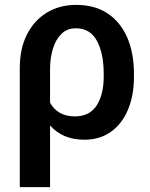

<svg xmlns="http://www.w3.org/2000/svg" viewBox="-20 -558 610 781"><path d="M60.5 203.1V-281.7Q60.5 -359.9 89.6 -417.5Q118.7 -475.1 170.4 -506.6Q222.2 -538.1 289.6 -538.1Q365.7 -538.1 418 -503.2Q470.2 -468.3 497.6 -405.3Q524.9 -342.3 524.9 -257.3V-247.1Q524.9 -169.9 500.7 -112.1Q476.6 -54.2 431.4 -22Q386.2 10.3 322.8 10.3Q234.4 10.3 183.6 -47.9V203.1ZM284.2 -84.5Q344.7 -84.5 373.3 -129.2Q401.9 -173.8 401.9 -247.1V-257.3Q401.9 -340.8 374.3 -391.8Q346.7 -442.9 288.6 -442.9Q253.4 -442.9 230.2 -420.4Q207 -397.9 195.3 -360.1Q183.6 -322.3 183.6 -276.4V-140.1Q215.3 -84.5 284.2 -84.5Z"/></svg>

Font: Roboto Slab Medium
Style: Regular
Weight: 500
Designer: Google
Version: Version 2.001; ttfautohint (v1.8.3)